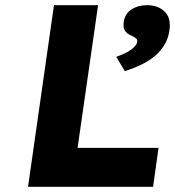

<svg xmlns="http://www.w3.org/2000/svg" viewBox="-20 -720 675 740"><path d="M88 0 188 -700H358L279 -150H591L570 0ZM461 -446 428 -501Q443 -506 461 -514.5Q479 -523 493 -535Q507 -547 509 -559Q510 -567 505 -571.5Q500 -576 488 -582Q468 -590 461 -602.5Q454 -615 457 -635Q461 -667 486.5 -683.5Q512 -700 547 -700Q589 -700 614.5 -675.5Q640 -651 633 -603Q629 -574 615 -549.5Q601 -525 578.5 -505.5Q556 -486 526 -471.5Q496 -457 461 -446Z"/></svg>

Font: Lexend
Style: Bold Italic
Weight: 700
Italic angle: -8.13011°
Designer: Bonnie Shaver-Troup, Thomas Jockin
Foundry: Lexend
Version: Version 1.007